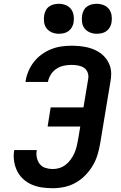

<svg xmlns="http://www.w3.org/2000/svg" viewBox="-20 -984 640 1012"><path d="M258 8Q229 8 201 4Q173 0 147.5 -11Q122 -22 102 -40.5Q82 -59 70 -83.5Q58 -108 54 -136.5Q50 -165 55 -193H174Q170 -174 174 -154Q178 -134 189.5 -119.5Q201 -105 219.5 -99Q238 -93 258 -93Q276 -93 293.5 -98.5Q311 -104 326 -115.5Q341 -127 352.5 -143Q364 -159 371.5 -175.5Q379 -192 383.5 -209.5Q388 -227 391 -245L403 -317H231L247 -418H420L445 -569Q448 -587 441.5 -603Q435 -619 421.5 -627.5Q408 -636 390.5 -639Q373 -642 356 -642Q336 -642 315.5 -637.5Q295 -633 277.5 -621.5Q260 -610 248.5 -592Q237 -574 233 -554Q233 -553 233 -552.5Q233 -552 233 -552H114Q114 -553 114.5 -554Q115 -555 115 -556Q119 -583 130 -609Q141 -635 158.5 -657.5Q176 -680 199.5 -697Q223 -714 249 -724.5Q275 -735 302 -739Q329 -743 356 -743Q377 -743 398.5 -741Q420 -739 440 -734.5Q460 -730 479 -721.5Q498 -713 513.5 -701Q529 -689 541 -672.5Q553 -656 559.5 -636.5Q566 -617 566 -595.5Q566 -574 562 -553L508 -228Q503 -198 494 -168Q485 -138 468.5 -110.5Q452 -83 429 -59.5Q406 -36 378 -20.5Q350 -5 319 1.5Q288 8 258 8ZM490 -806Q471 -806 454 -813Q437 -820 426 -834Q415 -848 412.5 -866.5Q410 -885 413 -904Q415 -917 421.5 -929.5Q428 -942 439.5 -950Q451 -958 464 -961Q477 -964 490 -964Q509 -964 526.5 -957Q544 -950 554.5 -936Q565 -922 568 -903.5Q571 -885 568 -866Q566 -853 559 -840.5Q552 -828 541 -820Q530 -812 516.5 -809Q503 -806 490 -806ZM290 -806Q271 -806 254 -813Q237 -820 226 -834Q215 -848 212.5 -866.5Q210 -885 213 -904Q215 -917 221.5 -929.5Q228 -942 239.5 -950Q251 -958 264 -961Q277 -964 290 -964Q309 -964 326.5 -957Q344 -950 354.5 -936Q365 -922 368 -903.5Q371 -885 368 -866Q366 -853 359 -840.5Q352 -828 341 -820Q330 -812 316.5 -809Q303 -806 290 -806Z"/></svg>

Font: Iosevka Curly Extended Oblique
Style: Bold
Weight: 700
Width: 7
Italic angle: -9°
Monospace: yes
Designer: Belleve Invis
Foundry: Belleve Invis
Version: Version 11.1.0; ttfautohint (v1.8.3)